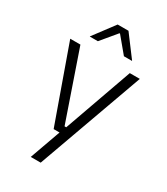

<svg xmlns="http://www.w3.org/2000/svg" viewBox="-208 -774 903 1037"><g transform="rotate(30 243.0 -255.0)"><path d="M273 -62.5 241.5 -48.5 397.5 -487.5H460L222.5 172H160.5L237.5 -43L263 -20H192.5L26 -487.5H89.5L236 -62.5ZM209.5 -682H277L374.5 -552V-550.5H324.5L245 -646H241.5L162 -550.5H112V-552Z"/></g></svg>

Font: Anek Latin Medium Light
Style: Regular
Weight: 300
Version: Version 1.003